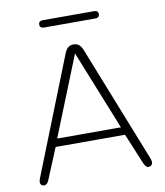

<svg xmlns="http://www.w3.org/2000/svg" viewBox="-90 -899 844 982"><g transform="rotate(-10 331.5 -408.5)"><path d="M44 -30 285 -638Q294 -660 305.5 -668Q317 -676 332 -676Q347 -676 358.5 -668Q370 -660 379 -638L620 -30Q622 -23 623 -16Q624 -9 621 -3Q618 3 611 6Q599 11 591 4Q583 -3 578 -15L508 -184L536 -175H126L155 -184L85 -15Q78 2 68.5 6Q59 10 52 7Q47 5 43.5 0.5Q40 -4 40 -11.5Q40 -19 44 -30ZM164 -210 141 -216H521L500 -210L332 -629ZM177 -806Q177 -815 182.5 -820Q188 -825 198 -825H466Q476 -825 481.5 -820Q487 -815 487 -806Q487 -797 481.5 -792Q476 -787 466 -787H198Q188 -787 182.5 -792Q177 -797 177 -806Z"/></g></svg>

Font: SN Pro Thin
Style: Regular
Weight: 200
Designer: Tobias Whetton
Foundry: Supernotes
Version: Version 1.003;Glyphs 3.3 (3324)